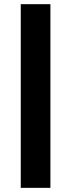

<svg xmlns="http://www.w3.org/2000/svg" viewBox="-20 -800 343 926"><path d="M80.1 106V-779.8H223.1V106Z"/></svg>

Font: Uncut Sans
Style: Bold
Weight: 700
Designer: Kasper Nordkvist
Foundry: UNCUT.wtf
Version: Version 1.304;Glyphs 3.2 (3246)